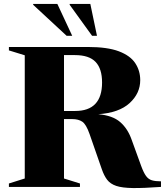

<svg xmlns="http://www.w3.org/2000/svg" viewBox="-20 -955 842 981"><path d="M25.5 -697.5V-715H428Q529 -715 587.5 -692.8Q646 -670.5 671.2 -632Q696.5 -593.5 696.5 -545.5Q696.5 -478 642.2 -428.2Q588 -378.5 482 -371.5Q555.5 -365 594.2 -331.2Q633 -297.5 653 -240L701.5 -106.5Q714 -72.5 726.2 -55.8Q738.5 -39 756.2 -33.8Q774 -28.5 802.5 -28.5V0Q713.5 6.5 658.8 5.8Q604 5 573.8 -5.2Q543.5 -15.5 527.5 -36.5Q511.5 -57.5 500 -91L437.5 -270.5Q420 -320.5 400 -333.5Q380 -346.5 350.5 -346.5H307V-43L388.5 -17.5V0H25.5V-17.5L106.5 -43V-672.5ZM364 -388Q501.5 -388 501.5 -533.5Q501.5 -604 468.2 -638.8Q435 -673.5 362.5 -673.5H307V-388ZM349 -772H320.5L149.5 -930.5V-935H273ZM475.5 -772H450.5L336 -930.5V-935H441.5Z"/></svg>

Font: Newsreader 72pt
Style: Bold
Weight: 700
Designer: Hugues Gentile
Foundry: Production Type
Version: Version 1.003; ttfautohint (v1.8.3)